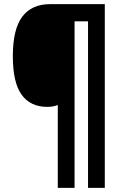

<svg xmlns="http://www.w3.org/2000/svg" viewBox="-20 -780 588 927"><path d="M486 127H405V-677H340V127H259V-273Q237 -264 208 -264Q127 -264 84.5 -322.5Q42 -381 42 -509Q42 -639 87.5 -699.5Q133 -760 222 -760H486Z"/></svg>

Font: Noto Sans Myanmar Condensed ExtraBold
Style: Regular
Weight: 800
Width: 3
Designer: Monotype Design Team
Foundry: Monotype Imaging Inc.
Version: Version 2.107; ttfautohint (v1.8.4.7-5d5b)